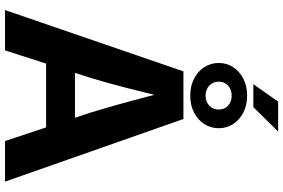

<svg xmlns="http://www.w3.org/2000/svg" viewBox="-206 -948 1154 783"><g transform="rotate(90 371.5 -557.0)"><path d="M21.5 0 271.5 -727.5H465.8L721.2 0H555.7L439 -351.1Q418 -419.4 396.2 -499.5Q374.5 -579.6 350.6 -674.8H383.8Q360.4 -579.6 339.8 -499Q319.3 -418.5 298.8 -351.1L186 0ZM177.7 -167.5V-285.2H564.9V-167.5ZM323.7 -1012.7 395 -1113.8H517.1L417.5 -1012.7ZM370.6 -755.4Q331.5 -755.4 301.5 -770.8Q271.5 -786.1 254.4 -812.5Q237.3 -838.9 237.3 -871.6Q237.3 -904.3 254.4 -930.4Q271.5 -956.5 301.5 -971.9Q331.5 -987.3 370.6 -987.3Q409.7 -987.3 439.5 -971.9Q469.2 -956.5 486.3 -930.4Q503.4 -904.3 503.4 -871.6Q503.4 -838.9 486.3 -812.5Q469.2 -786.1 439.5 -770.8Q409.7 -755.4 370.6 -755.4ZM370.6 -817.9Q395.5 -817.9 411.4 -833Q427.2 -848.1 427.2 -871.6Q427.2 -894.5 411.4 -909.4Q395.5 -924.3 370.6 -924.3Q345.7 -924.3 329.6 -909.4Q313.5 -894.5 313.5 -871.6Q313.5 -848.1 329.6 -833Q345.7 -817.9 370.6 -817.9Z"/></g></svg>

Font: Inter 16pt
Style: Bold
Weight: 700
Version: Version 4.001;git-66647c0bb